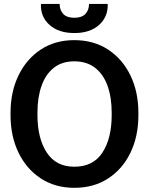

<svg xmlns="http://www.w3.org/2000/svg" viewBox="-20 -920 736 951"><path d="M348.1 10.3Q252.9 10.3 181.9 -36.4Q110.8 -83 71.5 -164.3Q32.2 -245.6 32.2 -350.1V-360.8Q32.2 -464.8 71.5 -546.1Q110.8 -627.4 181.6 -674.3Q252.4 -721.2 347.7 -721.2Q444.3 -721.2 515.6 -674.3Q586.9 -627.4 626.2 -546.1Q665.5 -464.8 665.5 -360.8V-350.1Q665.5 -245.6 626.5 -164.3Q587.4 -83 516.1 -36.4Q444.8 10.3 348.1 10.3ZM348.1 -94.2Q441.9 -94.2 487.5 -164.6Q533.2 -234.9 533.2 -350.1V-361.8Q533.2 -437.5 512.7 -494.9Q492.2 -552.2 450.9 -584.2Q409.7 -616.2 347.7 -616.2Q287.1 -616.2 246.6 -584.2Q206.1 -552.2 185.8 -494.9Q165.5 -437.5 165.5 -361.8V-350.1Q165.5 -235.4 211.4 -164.8Q257.3 -94.2 348.1 -94.2ZM348.6 -756.3Q271 -756.3 226.1 -795.9Q181.2 -835.4 182.6 -897.5L183.6 -900.4H275.4Q275.4 -870.6 293 -851.3Q310.5 -832 348.6 -832Q385.3 -832 403.1 -851.1Q420.9 -870.1 420.9 -900.4H512.7L513.7 -897.5Q514.6 -835.4 470 -795.9Q425.3 -756.3 348.6 -756.3Z"/></svg>

Font: Roboto Slab SemiBold
Style: Regular
Weight: 600
Designer: Google
Version: Version 2.001; ttfautohint (v1.8.3)